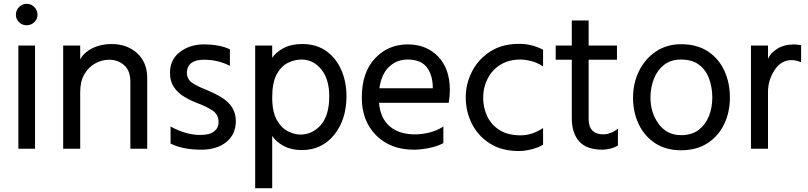

<svg xmlns="http://www.w3.org/2000/svg" viewBox="-20 -772 4223 1003"><path d="M163 5H76V-534H163ZM119 -640Q96 -640 79.5 -656Q63 -672 63 -695Q63 -718 79.5 -735Q96 -752 119 -752Q143 -752 159.5 -735Q176 -718 176 -695Q176 -672 159 -656Q142 -640 119 -640Z M749 5H661V-345Q661 -403 628.5 -431.5Q596 -460 550 -460Q513 -460 478 -441Q443 -422 421 -384.5Q399 -347 399 -291V5H310V-534H399V-461Q417 -497 461.5 -519.5Q506 -542 562 -542Q644 -542 696.5 -494Q749 -446 749 -365Z M1031 10Q935 10 871 -22V-111Q952 -67 1026 -67Q1075 -67 1098.5 -85.5Q1122 -104 1122 -134Q1122 -173 1090.5 -194.5Q1059 -216 1004 -236Q971 -249 940 -268Q909 -287 888.5 -317Q868 -347 868 -391Q868 -461 920 -500.5Q972 -540 1044 -540Q1129 -540 1181 -514V-428Q1120 -460 1045 -460Q960 -460 956 -394Q956 -358 984.5 -339Q1013 -320 1053 -305Q1107 -282 1136 -264Q1212 -218 1212 -140Q1212 -71 1163 -30.5Q1114 10 1031 10Z M1549 -69Q1612 -69 1656 -119Q1700 -169 1700 -270Q1700 -358 1658.5 -409.5Q1617 -461 1555 -461Q1519 -461 1483.5 -443.5Q1448 -426 1425 -383Q1402 -340 1402 -263Q1402 -188 1426 -145.5Q1450 -103 1484.5 -86Q1519 -69 1549 -69ZM1402 211H1313V-534H1402V-470Q1421 -499 1461 -520.5Q1501 -542 1559 -542Q1634 -542 1685.5 -504.5Q1737 -467 1763.5 -405Q1790 -343 1790 -270Q1790 -147 1725.5 -67.5Q1661 12 1557 12Q1503 12 1463 -9Q1423 -30 1402 -62Z M2241 -311Q2241 -379 2210 -420Q2179 -461 2109 -461Q2052 -461 2012 -422.5Q1972 -384 1962 -311ZM2142 10Q2020 10 1945 -65Q1870 -140 1870 -262Q1870 -393 1938.5 -466.5Q2007 -540 2110 -540Q2208 -540 2269 -476.5Q2330 -413 2330 -301Q2330 -269 2324 -235H1960Q1967 -154 2016 -112Q2065 -70 2149 -70Q2183 -70 2222.5 -79.5Q2262 -89 2296 -111V-24Q2263 -7 2220 1.5Q2177 10 2142 10Z M2690 17Q2601 17 2539 -22.5Q2477 -62 2445 -126Q2413 -190 2413 -264Q2413 -334 2445.5 -398Q2478 -462 2540.5 -502.5Q2603 -543 2692 -543Q2759 -543 2817 -512V-425Q2787 -445 2755 -453Q2723 -461 2699 -461Q2638 -461 2594.5 -434Q2551 -407 2527.5 -361.5Q2504 -316 2504 -262Q2504 -209 2525.5 -164Q2547 -119 2590.5 -92Q2634 -65 2700 -65Q2759 -65 2817 -103V-16Q2793 -1 2757 8Q2721 17 2690 17Z M3128 10Q3044 10 3005.5 -33.5Q2967 -77 2967 -154V-460H2883V-534H2967V-665H3055V-534H3203V-460H3055V-151Q3055 -71 3131 -70Q3168 -70 3208 -99V-12Q3191 -1 3167.5 4.5Q3144 10 3128 10Z M3538 13Q3459 13 3403 -23.5Q3347 -60 3317 -122.5Q3287 -185 3287 -261Q3287 -338 3318.5 -401.5Q3350 -465 3406.5 -503Q3463 -541 3538 -541Q3621 -541 3678 -503.5Q3735 -466 3764 -402.5Q3793 -339 3793 -263Q3793 -186 3763 -123.5Q3733 -61 3676 -24Q3619 13 3538 13ZM3538 -66Q3593 -66 3629 -93Q3665 -120 3683 -164.5Q3701 -209 3701 -262Q3701 -315 3684.5 -360.5Q3668 -406 3632 -433.5Q3596 -461 3537 -461Q3485 -461 3449.5 -433.5Q3414 -406 3396 -360.5Q3378 -315 3378 -262Q3378 -183 3421 -124.5Q3464 -66 3538 -66Z M3992 5H3903V-534H3992V-464Q4003 -493 4039 -516.5Q4075 -540 4131 -540L4151 -538L4165 -536V-447Q4137 -458 4115 -458Q4060 -458 4026 -405.5Q3992 -353 3992 -291Z"/></svg>

Font: LXGW 975 Gothic SC
Style: Regular
Weight: 400
Version: Version 2.01;February 25, 2021